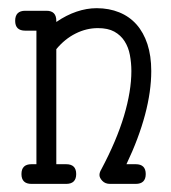

<svg xmlns="http://www.w3.org/2000/svg" viewBox="-20 -451 423 476"><path d="M42.5 -375H70.3V-43.9H58.1C41.5 -43.9 33.2 -35.8 33.2 -19.5C33.2 -3.3 41.5 4.9 58.1 4.9H144C160.6 4.9 168.9 -3.3 168.9 -19.5C168.9 -35.8 160.6 -43.9 144 -43.9H119.6V-329.1C133.6 -346 149.6 -359 167.5 -367.9C185.4 -376.9 203.8 -381.3 222.7 -381.3C239.3 -381.3 252.8 -378.4 263.4 -372.6C274 -366.7 282.5 -358.8 288.8 -348.9C295.2 -338.9 299.6 -327.6 302 -314.7C304.4 -301.8 305.7 -288.6 305.7 -274.9C305.7 -241.7 299.6 -204.6 287.4 -163.6C275.1 -122.6 256.3 -78.3 231 -30.8C228 -25.9 226.6 -21.3 226.6 -17.1C226.6 -12.5 228.9 -7.7 233.6 -2.7C238.4 2.4 244.8 4.9 252.9 4.9H316.4C333 4.9 341.3 -3.3 341.3 -19.5C341.3 -35.8 333 -43.9 316.4 -43.9H293.5C314 -86.9 329.3 -127.8 339.6 -166.5C349.9 -205.2 355 -241.4 355 -274.9C355 -300 351.8 -322.2 345.5 -341.6C339.1 -360.9 330.1 -377.2 318.4 -390.4C306.6 -403.6 292.4 -413.6 275.6 -420.4C258.9 -427.2 240.2 -430.7 219.7 -430.7C203.1 -430.7 186.4 -427.8 169.7 -422.1C152.9 -416.4 136.2 -407.9 119.6 -396.5V-399.4C119.6 -416 111.5 -424.3 95.2 -424.3H42.5C25.9 -424.3 17.6 -416 17.6 -399.4C17.6 -383.1 25.9 -375 42.5 -375Z"/></svg>

Font: Nathan
Style: Regular
Weight: 400
Designer: Peter Wiegel
Foundry: Peter Wiegel
Version: Version 1.001 2009